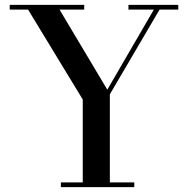

<svg xmlns="http://www.w3.org/2000/svg" viewBox="-20 -770 778 790"><path d="M230.5 0V-19.5H320.5V-360.5L95.5 -730.5H20V-750H326.5V-730.5H225L421.5 -401L613 -730.5H508.5V-750H713.5V-730.5H636.5L432 -382V-19.5H532.5V0Z"/></svg>

Font: Bodoni Moda 11pt Medium
Style: Regular
Weight: 500
Designer: Owen Earl
Foundry: indestructible type
Version: Version 2.004